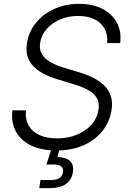

<svg xmlns="http://www.w3.org/2000/svg" viewBox="-20 -758 659 982"><path d="M268.1 11.7Q192.4 11.7 139.4 -13.7Q86.4 -39.1 61.3 -85.4Q36.1 -131.8 43.5 -193.8H112.8Q108.4 -147.9 126.7 -115.7Q145 -83.5 182.4 -66.9Q219.7 -50.3 271 -50.3Q326.2 -50.3 371.6 -68.4Q417 -86.4 446.8 -119.1Q476.6 -151.9 483.4 -195.3Q489.3 -230.5 476.3 -254.6Q463.4 -278.8 432.6 -296.4Q401.9 -314 354.5 -328.1L273.9 -352.5Q188.5 -377.9 147.5 -422.6Q106.4 -467.3 118.2 -539.6Q127.9 -598.1 165.3 -643.1Q202.6 -688 259.5 -713.1Q316.4 -738.3 385.3 -738.3Q454.6 -738.3 504.2 -712.6Q553.7 -687 577.9 -641.8Q602.1 -596.7 594.7 -537.6H528.3Q533.2 -601.6 493.2 -638.9Q453.1 -676.3 379.9 -676.3Q329.6 -676.3 288.1 -658.7Q246.6 -641.1 219.2 -610.4Q191.9 -579.6 185.5 -540.5Q179.7 -505.4 194.6 -480.7Q209.5 -456.1 239.5 -439.5Q269.5 -422.9 308.6 -411.1L383.3 -388.7Q421.4 -377.4 454.6 -361.1Q487.8 -344.7 512 -321.8Q536.1 -298.8 546.6 -267.1Q557.1 -235.4 550.3 -192.9Q540.5 -133.8 503.4 -87.4Q466.3 -41 406.5 -14.6Q346.7 11.7 268.1 11.7ZM180.7 204.1 187 162.6H241.7Q269 162.6 283.9 152.8Q298.8 143.1 302.2 123Q305.2 103.5 293.9 93.5Q282.7 83.5 253.4 83.5H217.3L250.5 -18.6H287.1L285.2 0L273.9 44.9Q318.4 46.4 338.6 66.2Q358.9 85.9 353 122.6Q346.2 163.1 316.4 183.6Q286.6 204.1 234.9 204.1Z"/></svg>

Font: Inter 20pt Light
Style: Italic
Weight: 300
Italic angle: -9.3988°
Version: Version 4.001;git-66647c0bb